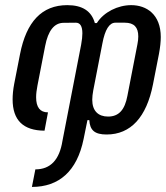

<svg xmlns="http://www.w3.org/2000/svg" viewBox="-20 -531 655 758"><path d="M106 207C212.9 207 284.2 145 310.1 17.6L325.2 -56.6H332.5C335 -16.6 354 0 400.9 0C496.1 0 558.6 -68.4 584 -198.2L607.4 -317.4C612.3 -343.3 614.7 -366.2 614.7 -384.8C614.7 -474.1 558.6 -510.7 498 -510.7C445.3 -510.7 389.6 -483.4 362.3 -439.9H354.5C341.3 -487.3 305.2 -510.7 245.6 -510.7C145 -510.7 84 -444.8 59.1 -317.4L36.1 -200.2C31.7 -177.2 29.8 -156.2 29.8 -138.7C29.8 -56.2 71.8 -15.6 155.8 -15.1L169.4 -87.4C138.2 -87.4 122.6 -107.4 122.6 -147C122.6 -160.6 124.5 -175.8 127.9 -193.4L158.2 -349.1C169.9 -410.2 194.3 -440.9 231.4 -440.9H231.9L279.3 -441.4C296.4 -441.4 305.2 -427.7 305.2 -399.4C305.2 -387.7 303.7 -372.6 300.3 -354.5L226.6 24.9C214.8 100.1 179.2 137.7 119.6 137.7ZM406.7 -70.8C368.2 -70.8 344.2 -92.8 344.2 -137.2C344.2 -148.4 345.7 -160.2 348.1 -173.8L384.3 -359.9C394.5 -414.1 411.6 -441.4 435.5 -441.4H472.7C509.3 -441.4 525.9 -423.3 525.9 -387.2C525.9 -378.4 524.9 -367.2 522.5 -356L482.9 -152.3C472.7 -98.1 449.7 -70.8 406.7 -70.8Z"/></svg>

Font: Hack
Style: Oblique
Weight: 400
Italic angle: -12°
Monospace: yes
Designer: Christopher Simpkins
Foundry: Christopher Simpkins
Version: Version 2.010